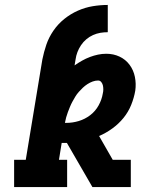

<svg xmlns="http://www.w3.org/2000/svg" viewBox="-20 -755 640 775"><path d="M37 0V-110H84L151 -515Q157 -545 167 -574.5Q177 -604 195.5 -631Q214 -658 239.5 -678.5Q265 -699 294.5 -712Q324 -725 354.5 -730Q385 -735 415 -735V-625Q400 -625 385 -622.5Q370 -620 355.5 -613.5Q341 -607 328.5 -596.5Q316 -586 307 -572.5Q298 -559 292.5 -544.5Q287 -530 285 -515L281 -491Q295 -501 311 -510Q327 -519 343 -525Q359 -531 375.5 -534.5Q392 -538 409 -538Q438 -538 462.5 -526.5Q487 -515 503 -493.5Q519 -472 524.5 -444.5Q530 -417 526 -389Q521 -360 509.5 -331.5Q498 -303 478.5 -279Q459 -255 433.5 -236.5Q408 -218 380 -206L435 -110H508V0H353L250 -178Q248 -178 246.5 -178Q245 -178 243 -178Q240 -178 236.5 -178Q233 -178 229 -178L218 -110H251V0ZM248 -259Q273 -259 298 -266.5Q323 -274 344 -290Q365 -306 378 -329.5Q391 -353 395 -378Q397 -386 397 -394Q397 -402 395.5 -409.5Q394 -417 389 -423.5Q384 -430 376 -430Q365 -430 354 -426Q343 -422 333 -415.5Q323 -409 314.5 -401Q306 -393 298 -384Q290 -375 284 -365Q278 -355 272.5 -345Q267 -335 262.5 -324Q258 -313 254 -302.5Q250 -292 247 -281Q244 -270 242 -259Q244 -259 245.5 -259Q247 -259 248 -259Z"/></svg>

Font: Iosevka Curly Slab XBdEx
Style: Italic
Weight: 800
Width: 7
Italic angle: -9°
Monospace: yes
Designer: Belleve Invis
Foundry: Belleve Invis
Version: Version 11.1.0; ttfautohint (v1.8.3)